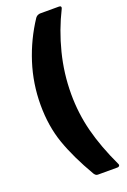

<svg xmlns="http://www.w3.org/2000/svg" viewBox="-171 -797 673 1017"><g transform="rotate(-20 166.0 -288.5)"><path d="M315 -727Q264 -625 235.5 -512.5Q207 -400 207 -284Q207 -175 233.5 -72Q260 31 315 148Q317 152 317 155Q317 159 313.5 162Q310 165 304 165H195Q188 165 183.5 162Q179 159 174 152Q104 32 69.5 -67Q35 -166 35 -285Q35 -405 71 -517.5Q107 -630 172 -728Q183 -742 200 -742H305Q313 -742 315.5 -737.5Q318 -733 315 -727Z"/></g></svg>

Font: Libre Franklin Black
Style: Regular
Weight: 900
Designer: Pablo Impallari, Rodrigo Fuenzalida
Foundry: Impallari Type
Version: Version 1.002; ttfautohint (v1.5)